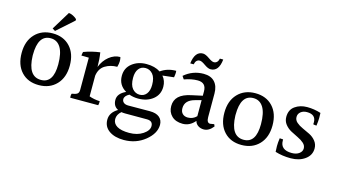

<svg xmlns="http://www.w3.org/2000/svg" viewBox="-102 -1154 3038 1722"><g transform="rotate(15 1417.0 -292.5)"><path d="M266 -134Q381 -134 381 -309Q381 -413 348.5 -465.5Q316 -518 256 -518Q139 -518 139 -333Q139 -329 139 -324Q145 -134 266 -134ZM262 -565Q363 -565 423.5 -500.5Q484 -436 484 -325Q484 -214 422 -149Q360 -84 258.5 -84Q157 -84 97 -148.5Q37 -213 37 -324Q37 -435 99 -500Q161 -565 262 -565ZM249 -607 354 -779Q373 -778 395 -766.5Q417 -755 430 -742V-729L275 -591Z M630 -138V-438Q601 -439 585.5 -439Q570 -439 561 -439Q563 -461 567 -474Q639 -501 717 -511Q727 -450 727 -378Q751 -440 798.5 -478.5Q846 -517 902 -517Q907 -502 907 -479.5Q907 -457 898 -425Q835 -425 786 -395Q737 -365 727 -297V-105Q769 -89 826 -86Q826 -63 822 -48H562Q561 -54 561 -64Q561 -74 565 -86Q600 -91 615 -101.5Q630 -112 630 -138Z M1242 -349Q1242 -415 1214.5 -447.5Q1187 -480 1146.5 -480Q1106 -480 1083 -450Q1060 -420 1060 -367Q1060 -300 1087.5 -267.5Q1115 -235 1155 -235Q1195 -235 1218.5 -265Q1242 -295 1242 -349ZM1276 -39H1076Q1055 -39 1039 -42Q1001 -10 1001 31.5Q1001 73 1039.5 96.5Q1078 120 1153.5 120Q1229 120 1280.5 85.5Q1332 51 1332 10Q1332 -39 1276 -39ZM1284 -116Q1342 -116 1372.5 -90.5Q1403 -65 1403 -20Q1402 60 1319 127Q1236 194 1123 194Q1038 194 986 157.5Q934 121 934 55Q934 -11 1005 -53Q958 -76 958 -135Q958 -194 1033 -228Q958 -272 958 -358Q958 -431 1013 -474Q1068 -517 1146 -517Q1224 -517 1275 -483Q1335 -527 1418 -527Q1419 -522 1419 -509Q1419 -496 1414 -466L1309 -454Q1343 -414 1343 -358Q1343 -285 1288.5 -241.5Q1234 -198 1151 -198Q1107 -198 1068 -212Q1025 -190 1025 -159Q1025 -140 1040 -127.5Q1055 -115 1084 -115L1279 -116Q1281 -116 1284 -116Z M1711 -620Q1687 -620 1652 -645Q1617 -670 1600 -670Q1563 -670 1554 -624H1522Q1536 -739 1610 -739Q1634 -739 1669.5 -714Q1705 -689 1722 -689Q1758 -689 1768 -734H1799Q1787 -620 1711 -620ZM1558 -218Q1558 -185 1576.5 -167Q1595 -149 1626 -149Q1673 -149 1706 -183V-332L1647 -316Q1558 -292 1558 -218ZM1792 -83Q1762 -83 1739 -98Q1716 -113 1709 -140Q1661 -83 1595.5 -83Q1530 -83 1493 -119Q1456 -155 1456 -210.5Q1456 -266 1492.5 -300.5Q1529 -335 1605 -351L1706 -373V-413Q1706 -494 1627 -494Q1569 -494 1503 -470L1484 -498Q1562 -565 1664 -565Q1731 -565 1766.5 -526.5Q1802 -488 1802 -419V-200Q1802 -147 1834 -147Q1841 -147 1871 -153L1879 -134Q1839 -83 1792 -83Z M2161 -86Q2276 -86 2276 -261Q2276 -365 2243.5 -417.5Q2211 -470 2151 -470Q2034 -470 2034 -285Q2034 -281 2034 -276Q2040 -86 2161 -86ZM2157 -517Q2258 -517 2318.5 -452.5Q2379 -388 2379 -277Q2379 -166 2317 -101Q2255 -36 2153.5 -36Q2052 -36 1992 -100.5Q1932 -165 1932 -276Q1932 -387 1994 -452Q2056 -517 2157 -517Z M2478 -384Q2478 -450 2525 -483.5Q2572 -517 2637.5 -517Q2703 -517 2765 -497Q2766 -481 2766 -451.5Q2766 -422 2760 -378Q2745 -378 2729 -382Q2730 -392 2730 -400Q2730 -473 2647 -473Q2612 -473 2589.5 -454.5Q2567 -436 2567 -407Q2567 -378 2590.5 -357.5Q2614 -337 2648 -322Q2682 -307 2716 -290Q2750 -273 2773.5 -243.5Q2797 -214 2797 -175Q2797 -112 2743.5 -73.5Q2690 -35 2611.5 -35Q2533 -35 2467 -56Q2465 -78 2465 -109.5Q2465 -141 2471 -183Q2483 -183 2503 -181Q2503 -175 2503 -170Q2503 -83 2609 -83Q2651 -83 2677 -102.5Q2703 -122 2703 -150Q2703 -178 2680 -198.5Q2657 -219 2624 -234.5Q2591 -250 2557.5 -268Q2524 -286 2501 -315.5Q2478 -345 2478 -384Z"/></g></svg>

Font: Halant Medium
Style: Regular
Weight: 500
Designer: Hitesh Malaviya (Devanagari), Satya Rajpurohit (Latin)
Foundry: Indian Type Foundry
Version: Version 1.101;PS 1.0;hotconv 1.0.78;makeotf.lib2.5.61930; tt